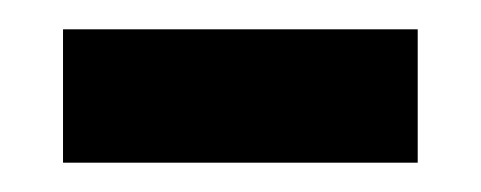

<svg xmlns="http://www.w3.org/2000/svg" viewBox="-20 -338 328 131"><path d="M23 -227V-318H265V-227Z"/></svg>

Font: Noto Serif Thai SemiCondensed Semi
Style: Regular
Weight: 600
Width: 4
Designer: Monotype Design Team
Foundry: Monotype Imaging Inc.
Version: Version 1.901